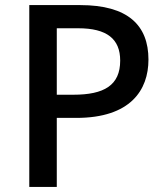

<svg xmlns="http://www.w3.org/2000/svg" viewBox="-20 -734 652 754"><path d="M295 -714H95V0H203V-271H280C492 -271 563 -380 563 -500C563 -635 482 -714 295 -714ZM287 -623C400 -623 452 -581 452 -496C452 -399 389 -362 268 -362H203V-623Z"/></svg>

Font: Noto Sans Gujarati UI Medium
Style: Regular
Weight: 500
Designer: Jelle Bosma - Monotype Design Team, Universal Thirst
Foundry: Monotype Imaging Inc.
Version: Version 2.106